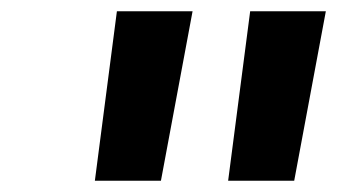

<svg xmlns="http://www.w3.org/2000/svg" viewBox="-20 -750 640 340"><path d="M148 -430 187 -730H321L265 -430ZM384 -430 423 -730H557L501 -430Z"/></svg>

Font: JetBrains Mono NL
Style: Bold Italic
Weight: 700
Italic angle: -9°
Designer: Philipp Nurullin, Konstantin Bulenkov
Foundry: JetBrains
Version: Version 2.304; ttfautohint (v1.8.4.7-5d5b)